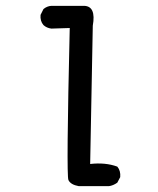

<svg xmlns="http://www.w3.org/2000/svg" viewBox="-20 -505 540 658"><path d="M250 133Q222 128 214.5 112Q207 96 219 -409L156 -407Q140 -409 129 -419Q117 -433 119 -454L129 -474Q141 -484 156 -485H268Q310 -484 298 -417L289 57Q341 51 382 66Q394 80 392 102L382 121Q368 131 353 133Z"/></svg>

Font: NaniFont Regular
Style: Regular
Weight: 400
Designer: Nanigashitei
Version: Version 1.036